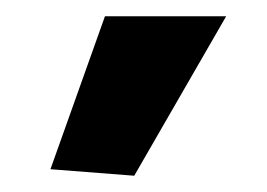

<svg xmlns="http://www.w3.org/2000/svg" viewBox="-20 -824 328 236"><path d="M42 -616 109 -804H258L145 -608Z"/></svg>

Font: Encode Sans Wide
Style: SemiBold
Weight: 600
Designer: Pablo Impallari, Andres Torresi
Foundry: Pablo Impallari, Andres Torresi
Version: Version 1.000; ttfautohint (v1.00) -l 8 -r 50 -G 200 -x 14 -